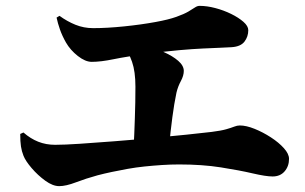

<svg xmlns="http://www.w3.org/2000/svg" viewBox="-20 -694 1040 655"><path d="M182 -59Q160 -59 134.5 -77.5Q109 -96 88 -120.5Q67 -145 60 -163Q54 -178 51.5 -194.5Q49 -211 49 -237L60 -242Q84 -221 110.5 -210.5Q137 -200 168 -200Q199 -200 252 -203.5Q305 -207 369 -212Q433 -217 497 -223Q561 -229 615.5 -234.5Q670 -240 702 -244Q734 -248 751.5 -253Q769 -258 779 -262Q789 -266 798 -266Q820 -266 848.5 -254.5Q877 -243 904 -225.5Q931 -208 948.5 -188.5Q966 -169 966 -152Q966 -127 951 -109.5Q936 -92 910 -92Q887 -92 842 -102.5Q797 -113 733.5 -123Q670 -133 591 -133Q562 -133 532 -131Q502 -129 473 -126Q444 -123 416 -118Q388 -113 362 -107.5Q336 -102 313 -96Q273 -85 239 -72Q205 -59 182 -59ZM435 -185Q437 -209 438 -235.5Q439 -262 440 -289.5Q441 -317 441.5 -344.5Q442 -372 442 -398Q442 -450 430.5 -483Q419 -516 400 -540L407 -553Q438 -549 473 -539.5Q508 -530 538.5 -516.5Q569 -503 588 -486.5Q607 -470 607 -452Q607 -436 597 -417.5Q587 -399 582 -378Q578 -359 574.5 -338Q571 -317 568 -294Q565 -271 562 -245Q559 -219 557 -190ZM293 -483Q271 -483 245.5 -503Q220 -523 205 -549Q192 -572 184.5 -593.5Q177 -615 173 -634L183 -640Q209 -621 237.5 -609.5Q266 -598 298 -598Q345 -598 403.5 -604Q462 -610 511 -619Q555 -627 581.5 -636.5Q608 -646 622.5 -654.5Q637 -663 645 -668.5Q653 -674 661 -674Q686 -674 714.5 -666.5Q743 -659 768.5 -646.5Q794 -634 810.5 -619.5Q827 -605 827 -591Q827 -569 814 -552Q801 -535 770 -533Q753 -532 729 -531Q705 -530 672 -528.5Q639 -527 593 -523Q547 -519 487 -511Q411 -501 367.5 -492Q324 -483 293 -483Z"/></svg>

Font: Noto Serif JP Black
Style: Regular
Weight: 900
Designer: Ryoko NISHIZUKA 西塚涼子 (kana & ideographs); Frank Grießhammer (Latin, Greek & Cyrillic); Wenlong ZHANG 张文龙 (bopomofo); San
Foundry: Adobe
Version: Version 2.003-H1;hotconv 1.1.1;makeotfexe 2.6.0